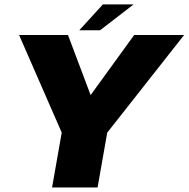

<svg xmlns="http://www.w3.org/2000/svg" viewBox="-20 -830 835 850"><path d="M256.5 -235.5H449L795 -675H574L371 -395H386.5L281 -675H64.5ZM210.5 0H412L473.5 -349.5H272ZM331 -696H423L571.5 -810.5H435.5Z"/></svg>

Font: Anybody UltraCondensed Thin ExtraBold
Style: Italic
Weight: 800
Italic angle: -10°
Version: Version 1.111